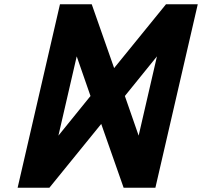

<svg xmlns="http://www.w3.org/2000/svg" viewBox="-20 -880 947 900"><path d="M629.9 -244.2 565.3 -430 715.7 -615.8ZM339.6 -615.8 404.2 -430 253.8 -244.2ZM454.5 -299.1 559.5 0H708.4L907 -860H758.1L515 -560.9L410 -860H261.1L62.6 0H211.5Z"/></svg>

Font: Stormning
Style: BoldObl
Weight: 400
Designer: Robert Jablonski, Mew Too
Foundry: Cannot Into Space Fonts
Version: Version 0.90